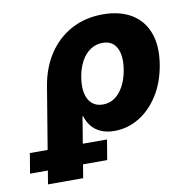

<svg xmlns="http://www.w3.org/2000/svg" viewBox="-183 -628 897 913"><g transform="rotate(-10 265.5 -171.5)"><path d="M-24.4 204.1 51.8 -255.4Q66.4 -344.2 109.9 -409.7Q153.3 -475.1 220.2 -511Q287.1 -546.9 372.1 -546.9Q453.1 -546.9 509 -513.7Q564.9 -480.5 588.6 -417.2Q612.3 -354 597.7 -263.7Q583.5 -179.2 544.2 -117.9Q504.9 -56.6 449.7 -23.9Q394.5 8.8 332.5 8.8Q293 8.8 265.1 -4.2Q237.3 -17.1 220.7 -38.6Q204.1 -60.1 196.8 -85.9H193.4L145.5 204.1ZM299.3 -124.5Q332 -124.5 357.4 -142.6Q382.8 -160.6 400.1 -193.4Q417.5 -226.1 424.8 -270Q432.1 -314 425.5 -346.2Q418.9 -378.4 399.7 -396Q380.4 -413.6 347.7 -413.6Q315.4 -413.6 289.1 -396.2Q262.7 -378.9 244.9 -346.7Q227.1 -314.5 219.7 -270Q212.4 -226.1 219.5 -193.4Q226.6 -160.6 246.8 -142.6Q267.1 -124.5 299.3 -124.5ZM-99.6 139.2 -83.5 42.5H289.1L272.9 139.2Z"/></g></svg>

Font: Inter 18pt ExtraBold
Style: Italic
Weight: 800
Italic angle: -9.3988°
Designer: Rasmus Andersson
Foundry: rsms
Version: Version 4.001;git-66647c0bb